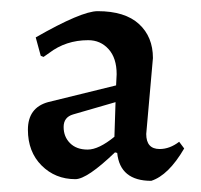

<svg xmlns="http://www.w3.org/2000/svg" viewBox="-20 -667 361 344"><path d="M266 -400C250 -400 242 -409 242 -427L254 -563C254 -588.3 245.7 -608.7 229 -624C212.3 -639.3 187.7 -647 155 -647C135.7 -647 98.7 -631.3 44 -600L53 -567L58 -565L68 -572C88 -587.3 111.3 -595 138 -595C152.7 -595 164.8 -589.7 174.5 -579C184.2 -568.3 189 -553.3 189 -534L188 -514L66 -484C42 -477.3 30 -460.8 30 -434.5C30 -408.2 38.2 -386.8 54.5 -370.5C70.8 -354.2 91 -346 115 -346C129 -346 152.7 -362 186 -394L190 -393C193.3 -359.7 213.7 -343 251 -343C271.7 -349.7 291.3 -369 310 -401L301 -413C289.7 -404.3 278 -400 266 -400ZM111 -462 187 -484 185 -422C166.3 -406.7 150.3 -399 137 -399C123.7 -399 113.2 -402.8 105.5 -410.5C97.8 -418.2 94 -427.8 94 -439.5C94 -451.2 99.7 -458.7 111 -462Z"/></svg>

Font: Alegreya SC
Style: Regular
Weight: 400
Designer: Juan Pablo del Peral
Foundry: Juan Pablo del Peral
Version: Version 1.003